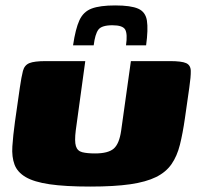

<svg xmlns="http://www.w3.org/2000/svg" viewBox="-20 -685 724 707"><path d="M661 -250Q653 -194 642.5 -152Q632 -110 611.5 -80.5Q591 -51 554.5 -33Q518 -15 459.5 -6.5Q401 2 312 2Q220 2 162.5 -6.5Q105 -15 74.5 -33Q44 -51 33.5 -79Q23 -107 25.5 -146Q28 -185 35 -236L53 -362Q59 -403 64.5 -424Q70 -445 88 -452.5Q106 -460 149 -460H294L259 -205Q254 -165 259.5 -147Q265 -129 283 -124.5Q301 -120 330 -120Q378 -120 398.5 -137.5Q419 -155 426 -203L462 -460H605Q649 -460 665.5 -452.5Q682 -445 682.5 -424Q683 -403 677 -362ZM404 -665Q462 -665 489 -653Q516 -641 521 -609Q526 -577 518 -518H444Q450 -560 441 -576Q432 -592 394 -592Q354 -592 342 -575.5Q330 -559 325 -518H249Q258 -579 272.5 -610.5Q287 -642 317.5 -653.5Q348 -665 404 -665Z"/></svg>

Font: Genos Black
Style: Italic
Weight: 900
Italic angle: -8°
Version: Version 1.010